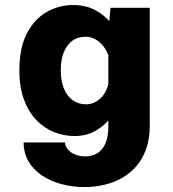

<svg xmlns="http://www.w3.org/2000/svg" viewBox="-20 -531 690 765"><path d="M316.2 214.3Q267.4 214.3 223.8 202.3Q180.1 190.4 146.4 167.6Q112.8 144.9 93.5 111.9Q74.2 78.8 74.2 36.6H239.2Q239.2 46.3 244.6 56.1Q249.9 65.9 260.4 74Q270.8 82.1 285.8 87.1Q300.8 92.1 320.5 92.1Q346.6 92.1 367.2 79.9Q387.8 67.6 399.7 41.4Q411.6 15.2 411.6 -26.3V-401.3L420.2 -500H576.6V-28.9Q576.6 20.9 563.2 60Q549.9 99.1 525.7 128.2Q501.5 157.2 468.9 176.4Q436.3 195.6 397.6 204.9Q358.9 214.3 316.2 214.3ZM276.7 11Q233.9 11 194.6 -4.9Q155.4 -20.8 124.3 -53.2Q93.2 -85.6 75.2 -134.9Q57.1 -184.2 57.1 -251Q57.1 -339.9 87.1 -397.6Q117.1 -455.4 165.9 -483.2Q214.7 -511 271.7 -511Q320.6 -511 357.9 -491.4Q395.3 -471.8 420.4 -441.1Q445.6 -410.4 458.5 -376.7Q471.4 -342.9 471.4 -314.6L417.7 -293.3Q413.1 -310.6 404.6 -326.9Q396.1 -343.3 383.6 -356.2Q371.1 -369.2 355.1 -376.9Q339.2 -384.6 319.9 -384.6Q290.4 -384.6 268.4 -368.7Q246.4 -352.9 234.3 -323Q222.1 -293.2 222.1 -251Q222.1 -208.6 234.6 -178.2Q247.1 -147.9 269.9 -131.6Q292.6 -115.4 323 -115.4Q341.9 -115.4 358.2 -123.7Q374.6 -132 387 -146.3Q399.4 -160.6 406.5 -179.4Q413.7 -198.1 414.7 -218.7L473.6 -198.1Q473.6 -169.6 461 -133.8Q448.4 -98 423.4 -65Q398.4 -31.9 361.8 -10.5Q325.2 11 276.7 11Z"/></svg>

Font: Trispace Thin
Style: Regular
Weight: 100
Designer: Tyler Finck
Foundry: Etcetera Type Company
Version: Version 1.210